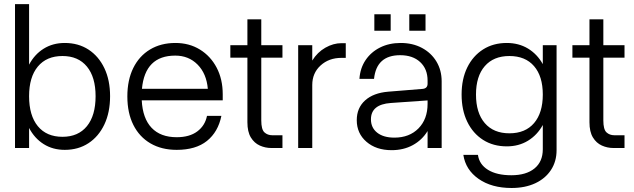

<svg xmlns="http://www.w3.org/2000/svg" viewBox="-20 -720 3082 934"><path d="M53 -700H121.5V-405.5Q148 -455.5 192.5 -483.2Q237 -511 295 -511Q361 -511 410.5 -478.8Q460 -446.5 487.8 -388.2Q515.5 -330 515.5 -252Q515.5 -173.5 487.8 -114.8Q460 -56 410.5 -23.5Q361 9 295 9Q237 9 192.5 -19Q148 -47 121.5 -97.5V0H53ZM445 -252Q445 -345 402.8 -396.2Q360.5 -447.5 284 -447.5Q206.5 -447.5 164 -396.2Q121.5 -345 121.5 -252Q121.5 -158 164 -106.2Q206.5 -54.5 284 -54.5Q360.5 -54.5 402.8 -106.2Q445 -158 445 -252Z M599.5 -251Q599.5 -330.5 628.2 -389Q657 -447.5 709.8 -479.2Q762.5 -511 833.5 -511Q900.5 -511 952.5 -479Q1004.5 -447 1034 -390.8Q1063.5 -334.5 1063.5 -261.5V-232H669.5Q674 -144 717.5 -98.2Q761 -52.5 839.5 -52.5Q902 -52.5 939.8 -80.8Q977.5 -109 987 -156.5H1057Q1041 -78 986.8 -34.5Q932.5 9 839.5 9Q766 9 712 -22.5Q658 -54 628.8 -112.2Q599.5 -170.5 599.5 -251ZM832.5 -449.5Q685.5 -449.5 670.5 -288H991Q984.5 -362 941.2 -405.8Q898 -449.5 832.5 -449.5Z M1354 -62V0H1300Q1270.5 0 1243.8 -12Q1217 -24 1200.2 -51.5Q1183.5 -79 1183.5 -125.5V-439.5H1100.5V-500H1183.5V-626H1251V-500H1354V-439.5H1251V-134Q1251 -90.5 1266.2 -76.2Q1281.5 -62 1305 -62Z M1430.5 -500H1499V-425.5Q1524 -466 1562.8 -488Q1601.5 -510 1641.5 -510H1662V-438.5H1641Q1580 -438.5 1539.5 -401.5Q1499 -364.5 1499 -306.5V0H1430.5Z M1971 -650.5H2050V-570.5H1971ZM1801 -650.5H1880.5V-570.5H1801ZM2128.5 -324V0H2060V-82.5Q2033 -38.5 1988 -14Q1943 10.5 1885 10.5Q1810 10.5 1762.8 -30.2Q1715.5 -71 1715.5 -135.5Q1715.5 -195 1756 -231.5Q1796.5 -268 1868.5 -274L2035 -287.5Q2060 -289.5 2060 -313V-328Q2060 -384.5 2024 -418Q1988 -451.5 1926.5 -451.5Q1811.5 -451.5 1799.5 -336.5H1728.5Q1732 -388.5 1758.5 -427.8Q1785 -467 1829 -489Q1873 -511 1929 -511Q1987.5 -511 2032.5 -487Q2077.5 -463 2103 -420.8Q2128.5 -378.5 2128.5 -324ZM1784.5 -139.5Q1784.5 -98.5 1815 -74.5Q1845.5 -50.5 1898.5 -50.5Q1971.5 -50.5 2015.8 -95.5Q2060 -140.5 2060 -215V-231.5L1881 -219Q1784.5 -212 1784.5 -139.5Z M2687.5 -500V10.5Q2687.5 65.5 2660.2 107Q2633 148.5 2583.8 171.5Q2534.5 194.5 2468.5 194.5Q2371.5 194.5 2308.2 150.2Q2245 106 2234 33.5H2305Q2311.5 80 2354 106.2Q2396.5 132.5 2467.5 132.5Q2539.5 132.5 2580 99.5Q2620.5 66.5 2620.5 6V-112Q2593.5 -63 2548.5 -35.5Q2503.5 -8 2445.5 -8Q2379.5 -8 2330 -39.5Q2280.5 -71 2253 -127.8Q2225.5 -184.5 2225.5 -260Q2225.5 -335.5 2253 -391.8Q2280.5 -448 2330 -479.5Q2379.5 -511 2445 -511Q2503.5 -511 2548.5 -483.8Q2593.5 -456.5 2620.5 -408V-500ZM2295.5 -260Q2295.5 -171 2338.2 -121.2Q2381 -71.5 2458 -71.5Q2535.5 -71.5 2578 -121.2Q2620.5 -171 2620.5 -260Q2620.5 -349 2578 -398.2Q2535.5 -447.5 2458 -447.5Q2381 -447.5 2338.2 -398.2Q2295.5 -349 2295.5 -260Z M3018 -62V0H2964Q2934.5 0 2907.8 -12Q2881 -24 2864.2 -51.5Q2847.5 -79 2847.5 -125.5V-439.5H2764.5V-500H2847.5V-626H2915V-500H3018V-439.5H2915V-134Q2915 -90.5 2930.2 -76.2Q2945.5 -62 2969 -62Z"/></svg>

Font: Overused Grotesk Book
Style: Regular
Weight: 375
Version: Version 0.004